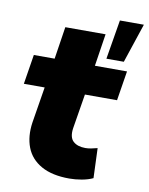

<svg xmlns="http://www.w3.org/2000/svg" viewBox="-82 -765 649 836"><g transform="rotate(10 243.0 -347.0)"><path d="M282 11Q206 11 158 -16Q110 -43 91.5 -91Q73 -139 82 -201L108 -361H16L37 -492H129L151 -635H329L307 -492H449L428 -361H286L261 -208Q255 -167 274 -149.5Q293 -132 328 -132Q340 -132 353 -134.5Q366 -137 381 -141L386 -9Q365 1 337 6Q309 11 282 11ZM351 -531 380 -705H486L428 -531Z"/></g></svg>

Font: Nunito Sans 12pt Black
Style: Italic
Weight: 900
Italic angle: -9°
Designer: Vernon Adams
Foundry: Vernon Adams
Version: Version 3.101;gftools[0.9.27]